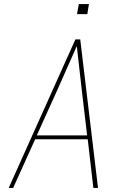

<svg xmlns="http://www.w3.org/2000/svg" viewBox="-20 -930 640 950"><path d="M23 0 353 -735H377L465 0H442L414 -241H154L45 0ZM162 -260H411L384 -490Q378 -543 372 -596Q366 -649 360 -702Q337 -649 313 -596Q289 -543 266 -490ZM361 -860 370 -910H420L412 -860Z"/></svg>

Font: Iosevka SS04 Th Ex Obl
Style: Regular
Weight: 100
Width: 7
Italic angle: -9°
Monospace: yes
Designer: Belleve Invis
Foundry: Belleve Invis
Version: Version 19.0.0; ttfautohint (v1.8.4)